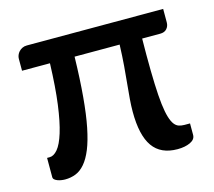

<svg xmlns="http://www.w3.org/2000/svg" viewBox="-80 -604 784 704"><g transform="rotate(-15 312.0 -251.5)"><path d="M594 -456Q594 -441.5 585.2 -431.8Q576.5 -422 560 -422H491.5Q491.5 -405.5 491.2 -390Q491 -374.5 491 -359Q491 -295 492.8 -249.2Q494.5 -203.5 498.2 -172Q502 -140.5 507.8 -121.5Q513.5 -102.5 521 -92.5Q528.5 -82.5 538.2 -79.2Q548 -76 559.5 -76H580.5V-32.5Q580.5 -15 560.8 -5.8Q541 3.5 512.5 3.5Q449 3.5 418.8 -39.2Q388.5 -82 388.5 -171.5Q388.5 -194 390.5 -219.2Q392.5 -244.5 395.5 -274.8Q398.5 -305 401.5 -341.2Q404.5 -377.5 406 -422H235Q233 -336 227.2 -270.8Q221.5 -205.5 212 -158.2Q202.5 -111 189.8 -79.8Q177 -48.5 161 -29.8Q145 -11 126 -3.5Q107 4 85.5 4Q78.5 4 70.8 2.8Q63 1.5 56.5 -1Q50 -3.5 45.8 -7.2Q41.5 -11 41.5 -16.5V-89.5H51.5Q67 -89.5 82 -107.2Q97 -125 109.2 -164.5Q121.5 -204 130 -267.5Q138.5 -331 141.5 -422H35.5V-467.5Q35.5 -474 38.2 -481Q41 -488 46.2 -493.8Q51.5 -499.5 59 -503.2Q66.5 -507 76.5 -507H594Z"/></g></svg>

Font: LatoLatin Semibold
Style: Regular
Weight: 600
Designer: Lukasz Dziedzic with Adam Twardoch and Botio Nikoltchev
Foundry: tyPoland Lukasz Dziedzic
Version: Version 2.015; 2015-08-06; http://www.latofonts.com/